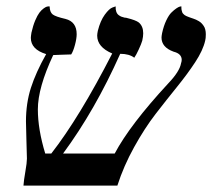

<svg xmlns="http://www.w3.org/2000/svg" viewBox="-20 -579 662 599"><path d="M620.1 -452.1Q613.3 -421.9 588.9 -384.8Q564.5 -347.7 532.2 -307.9Q500 -268.1 465.8 -223.9Q431.6 -179.7 398.7 -120.4Q365.7 -61 346.2 0H53.2Q54.2 -15.6 59.1 -43.7Q64 -71.8 64 -84Q64 -94.2 62.5 -138.2Q61 -182.1 61 -200.2Q61 -256.8 76.4 -304.9Q91.8 -353 124 -410.2Q76.2 -424.8 76.2 -460.9Q76.2 -465.3 78.1 -477.1Q83 -499 89.8 -515.1Q96.7 -531.2 102.8 -539.3Q108.9 -547.4 115.5 -552.2Q122.1 -557.1 125.7 -558.1Q129.4 -559.1 132.8 -559.1H134.8Q135.3 -541 144.5 -533.9Q153.8 -526.9 184.1 -520Q219.2 -511.2 219.2 -472.2Q219.2 -459 213.9 -439Q208.5 -418.9 202.1 -409.2Q187.5 -409.2 170.7 -408.2Q153.8 -407.2 146 -407.2Q98.1 -305.2 98.1 -237.8Q98.1 -175.8 121.1 -100.1H140.1Q228 -212.9 330.1 -412.1Q283.2 -432.1 283.2 -467.8Q283.2 -473.1 285.2 -482.9Q293 -514.2 306.9 -533.2Q320.8 -552.2 331.1 -555.7L340.8 -559.1Q340.3 -549.3 342.8 -542.5Q345.2 -535.6 350.1 -532Q355 -528.3 358.9 -526.9Q362.8 -525.4 369.1 -523.9Q374 -523.9 376 -522.9Q403.8 -516.1 413.1 -508.8Q426.8 -497.1 426.8 -475.1Q426.8 -465.3 423.8 -452.1Q420.9 -441.9 412.8 -424.6Q404.8 -407.2 398.9 -398.9Q383.3 -411.1 355 -411.1Q276.4 -234.9 176.8 -100.1H337.9Q385.3 -189.5 504.9 -318.8Q540.5 -356 544.9 -381.8Q546.9 -387.7 546.9 -392.1Q546.9 -411.1 522.5 -417.5Q522 -417.5 521.7 -417.7Q521.5 -418 521 -418Q483.9 -431.6 483.9 -461.9Q483.9 -466.3 485.8 -476.1Q490.7 -498.5 498.8 -515.4Q506.8 -532.2 514.9 -540Q522.9 -547.9 530 -552.7Q537.1 -557.6 541.5 -558.6L545.9 -559.1V-554.2Q545.9 -549.8 546.9 -546.4Q547.9 -543 548.6 -540.5Q549.3 -538.1 552 -535.6Q554.7 -533.2 555.9 -532Q557.1 -530.8 561 -529.1Q564.9 -527.3 566.2 -526.9Q567.4 -526.4 572 -524.7Q576.7 -522.9 577.1 -522.9Q578.1 -522.5 583.3 -520.8Q588.4 -519 591.6 -517.6Q594.7 -516.1 599.9 -513.2Q605 -510.3 608.4 -506.8Q611.8 -503.4 615.2 -498.5Q618.7 -493.7 620.4 -486.8Q622.1 -480 622.1 -472.2Q622.1 -459 620.1 -452.1Z"/></svg>

Font: Common Serif Medium
Style: Italic
Weight: 500
Italic angle: -12°
Designer: Philipp H. Poll, Khaled Hosny
Foundry: Stefan Peev, Context Ltd.
Version: Version 1.026